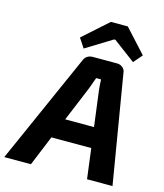

<svg xmlns="http://www.w3.org/2000/svg" viewBox="-170 -1010 948 1107"><g transform="rotate(15 304.0 -456.0)"><path d="M241 -723 204 -779 353 -912H454L581 -773L536 -721L405 -819H397ZM432 -180H194L120 0H-39L251 -653Q265 -690 306 -690H450Q469 -690 483.5 -677.5Q498 -665 499 -647L607 0H455ZM416 -301 389 -510Q386 -532 384 -577H355Q337 -526 331 -511L244 -301Z"/></g></svg>

Font: Exo 2.0
Style: Bold Italic
Weight: 700
Italic angle: -8°
Designer: Natanael Gama
Version: Version 1.001;PS 001.001;hotconv 1.0.70;makeotf.lib2.5.58329